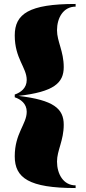

<svg xmlns="http://www.w3.org/2000/svg" viewBox="-20 -800 432 970"><path d="M362 150V136.5C300 136.5 268 79 268 16C268 -40 302 -90 302 -170C302 -250.5 252 -294.5 73 -315.5C252 -336 302 -380.5 302 -461C302 -541 268 -591 268 -647C268 -710 300 -766.5 362 -766.5V-780C126.5 -780 54.5 -730 54.5 -621C54.5 -504 115 -459 115 -396C115 -355 84.5 -332.5 54.5 -322.5V-308.5C84.5 -298.5 115 -276.5 115 -235.5C115 -172.5 54.5 -127 54.5 -10C54.5 99 126.5 150 362 150Z"/></svg>

Font: Bodoni* 16pt Fatface
Style: Regular
Weight: 900
Version: Version 2.3